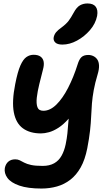

<svg xmlns="http://www.w3.org/2000/svg" viewBox="-20 -830 639 1111"><path d="M220 261Q141 261 92 244Q43 227 23 199.5Q3 172 8 142Q13 118 28.5 105Q44 92 68 92Q83 92 94 97.5Q105 103 120 111Q135 119 159.5 124.5Q184 130 227 130Q266 130 293 115Q320 100 336 71.5Q352 43 360 5Q367 -29 370 -58Q373 -87 375 -117Q377 -147 381 -182.5Q385 -218 394 -264L439 -231Q408 -178 377.5 -143.5Q347 -109 318 -90.5Q289 -72 263.5 -65Q238 -58 217 -58Q153 -58 112.5 -87.5Q72 -117 60 -180Q48 -243 68 -343Q82 -415 98 -451Q114 -487 133 -500Q152 -513 174 -513Q200 -513 214.5 -502.5Q229 -492 232.5 -473.5Q236 -455 229 -429Q218 -386 207.5 -343.5Q197 -301 193 -266Q189 -231 196.5 -210Q204 -189 231 -189Q270 -189 306.5 -225Q343 -261 374.5 -322.5Q406 -384 429 -457Q438 -487 451.5 -499.5Q465 -512 491 -512Q507 -512 521 -505Q535 -498 543.5 -485Q552 -472 553 -451Q554 -430 545 -400Q530 -350 522.5 -309Q515 -268 512 -231.5Q509 -195 507.5 -157Q506 -119 501 -74Q496 -29 485 28Q472 94 447 138.5Q422 183 387 210Q352 237 309.5 249Q267 261 220 261ZM341 -572Q312 -572 299.5 -584.5Q287 -597 291 -616Q295 -632 305 -644Q315 -656 336 -671Q363 -691 377 -709.5Q391 -728 406 -756Q423 -788 442.5 -799Q462 -810 486 -810Q520 -810 534 -791Q548 -772 542 -738Q533 -693 500.5 -655.5Q468 -618 425.5 -595Q383 -572 341 -572Z"/></svg>

Font: Shantell Sans SemiBold
Style: Italic
Weight: 600
Italic angle: -11°
Designer: Stephen Nixon, Anya Danilova, Shantell Martin
Foundry: Arrow Type
Version: Version 1.011;[c5ecc13dd]